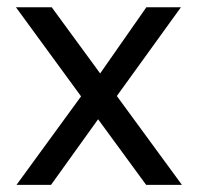

<svg xmlns="http://www.w3.org/2000/svg" viewBox="-20 -520 568 540"><path d="M26.4 0 208 -249 24.9 -499.5H125.5L261.7 -313.5L391.6 -499.5H488.8L308.6 -250L491.7 0H391.1L255.9 -184.6L123.5 0Z"/></svg>

Font: Pontano Sans Medium
Style: Regular
Weight: 500
Designer: Vernon Adams
Foundry: Vernon Adams
Version: Version 2.001